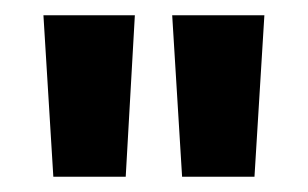

<svg xmlns="http://www.w3.org/2000/svg" viewBox="-20 -818 404 252"><path d="M37 -798H157L145 -586H50ZM206 -798H327L314 -586H219Z"/></svg>

Font: Poppins SemiBold
Style: Regular
Weight: 600
Designer: Ninad Kale (Devanagari), Jonny Pinhorn (Latin)
Foundry: Indian Type Foundry
Version: Version 3.002 2017